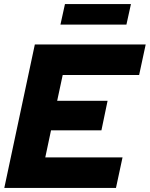

<svg xmlns="http://www.w3.org/2000/svg" viewBox="-20 -917 731 937"><path d="M1 0 150 -700H691L659 -551H286L259 -425H505L475 -281H229L201 -149H578L546 0ZM275 -797 297 -897H619L597 -797Z"/></svg>

Font: Red Hat Display Black
Style: Italic
Weight: 900
Italic angle: -12°
Designer: Pentagram, MCKL
Foundry: Pentagram, MCKL
Version: Version 1.023; ttfautohint (v1.8.3)